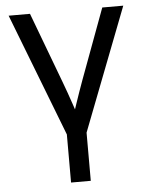

<svg xmlns="http://www.w3.org/2000/svg" viewBox="-52 -559 616 805"><g transform="rotate(-5 256.0 -156.0)"><path d="M14.6 -515.6H104.5L215.8 -218.8Q223.6 -198.7 232.7 -172.6Q241.7 -146.5 250 -122.6Q258.8 -96.7 267.6 -70.3H247.6Q256.3 -96.7 265.1 -122.6Q282.2 -173.3 298.8 -218.8L408.7 -515.6H497.1L294.9 7.8H216.8ZM214.4 -3.9H297.4V204.1H214.4Z"/></g></svg>

Font: Intratopia Thin
Style: Regular
Weight: 100
Designer: Rasmus Andersson
Foundry: rsms
Version: Version 3.000;Glyphs 3.2.3 (3260)